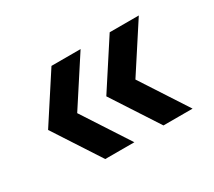

<svg xmlns="http://www.w3.org/2000/svg" viewBox="-85 -657 796 714"><g transform="rotate(-30 312.5 -300.0)"><path d="M60 -300 190 -100H315L185 -300L315 -500H190ZM310 -300 440 -100H565L435 -300L565 -500H440Z"/></g></svg>

Font: Goli SemiBold
Style: Regular
Weight: 600
Designer: jaikishan Patel
Foundry: MagicType
Version: Version 1.000;Glyphs 3.2 (3242)